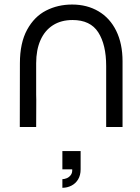

<svg xmlns="http://www.w3.org/2000/svg" viewBox="-20 -574 634 868"><path d="M534 -297V0H460V-275.5Q460 -372 424.2 -427.8Q388.5 -483.5 308 -483.5Q256.5 -483.5 219.5 -460Q182.5 -436.5 163 -392.5Q143.5 -348.5 143.5 -288V-146L144 -122L143.5 0H69.5L70 -288Q70 -380 102.5 -439.5Q135 -499 188.2 -526.2Q241.5 -553.5 306 -553.5Q373.5 -553.5 425.2 -523Q477 -492.5 505.5 -434.5Q534 -376.5 534 -297ZM262 191.5V109H344.5V191.5Q344.5 218.5 333 237.2Q321.5 256 302.5 265.5Q283.5 275 262 275V236Q270 236 280.8 232Q291.5 228 299.5 218Q307.5 208 306.5 191.5Z"/></svg>

Font: CCSD_manrope
Style: Regular
Weight: 400
Designer: Mikhail Sharanda
Foundry: Mikhail Sharanda
Version: Version 4.503